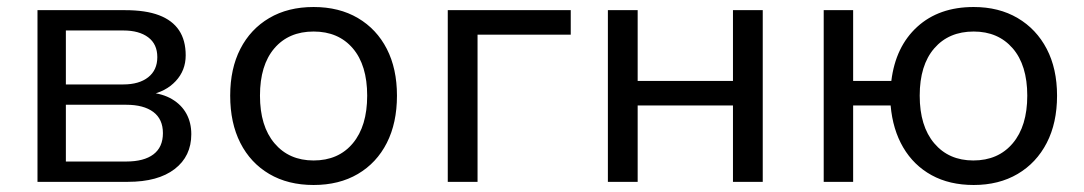

<svg xmlns="http://www.w3.org/2000/svg" viewBox="-20 -519 3094 548"><path d="M87 0V-490H337Q396 -490 434 -475.5Q472 -461 491 -432.5Q510 -404 510 -361Q510 -318 481.5 -287.5Q453 -257 406 -248V-255Q444 -252 471 -236Q498 -220 512 -194.5Q526 -169 526 -136Q526 -73 478.5 -36.5Q431 0 345 0ZM168 -58H340Q391 -58 418 -78.5Q445 -99 445 -139Q445 -179 417.5 -199.5Q390 -220 340 -220H168ZM168 -278H332Q377 -278 403 -298.5Q429 -319 429 -356Q429 -393 403 -412.5Q377 -432 332 -432H168Z M875 9Q802 9 748.5 -22.5Q695 -54 666 -111Q637 -168 637 -246Q637 -323 666 -379.5Q695 -436 748.5 -467.5Q802 -499 875 -499Q948 -499 1001.5 -467.5Q1055 -436 1084 -379.5Q1113 -323 1113 -246Q1113 -168 1084 -111Q1055 -54 1001.5 -22.5Q948 9 875 9ZM875 -61Q946 -61 987 -110Q1028 -159 1028 -246Q1028 -333 987 -381Q946 -429 875 -429Q804 -429 763 -381Q722 -333 722 -246Q722 -159 763.5 -110Q805 -61 875 -61Z M1258 0V-490H1609V-420H1343V0Z M1715 0V-490H1800V-288H2072V-490H2157V0H2072V-218H1800V0Z M2759 9Q2690 9 2639 -19Q2588 -47 2558 -98Q2528 -149 2522 -218H2415V0H2331V-490H2415V-288H2524Q2536 -386 2598 -442.5Q2660 -499 2759 -499Q2831 -499 2884.5 -467.5Q2938 -436 2967.5 -379.5Q2997 -323 2997 -246Q2997 -168 2967.5 -111Q2938 -54 2884.5 -22.5Q2831 9 2759 9ZM2758 -61Q2829 -61 2870.5 -110Q2912 -159 2912 -246Q2912 -333 2870.5 -381Q2829 -429 2759 -429Q2688 -429 2646.5 -381Q2605 -333 2605 -246Q2605 -159 2646.5 -110Q2688 -61 2758 -61Z"/></svg>

Font: Nunito Sans 10pt
Style: Regular
Weight: 400
Designer: Vernon Adams
Foundry: Vernon Adams
Version: Version 3.101;gftools[0.9.27]